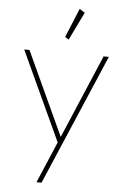

<svg xmlns="http://www.w3.org/2000/svg" viewBox="-66 -824 739 1130"><g transform="rotate(5 304.0 -259.0)"><path d="M193.5 260H223.5L553.5 -512H522.5L312.5 -18L84.5 -512H53.5L297.5 16ZM309 -592.5 389.5 -758 358 -778.5 287 -606Z"/></g></svg>

Font: Spartan Thin
Style: Regular
Weight: 100
Designer: Matt Bailey, Mirko Velimirovic
Foundry: Matt Bailey
Version: Version 1.003; ttfautohint (v1.8.3)